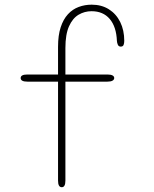

<svg xmlns="http://www.w3.org/2000/svg" viewBox="-20 -795 659 822"><path d="M97 -445.5Q68.5 -445.5 68.5 -461Q68.5 -476 97 -476H228.5V-594.5Q228.5 -644 239.8 -678.2Q251 -712.5 270.8 -734Q290.5 -755.5 316.8 -765.2Q343 -775 372.5 -775Q415 -775 446.2 -755.2Q477.5 -735.5 494.8 -700.5Q512 -665.5 512 -620Q512 -610.5 509.2 -603Q506.5 -595.5 497 -595.5Q488 -595.5 484.5 -603.5Q481 -611.5 480.5 -620Q478 -680.5 449.8 -713.8Q421.5 -747 372 -747Q342 -747 316.5 -732Q291 -717 275.5 -682.5Q260 -648 260 -589.5V-476H440Q454.5 -476 461.8 -472Q469 -468 469 -461Q469 -454 461.8 -449.8Q454.5 -445.5 440 -445.5H260V-22Q260 6.5 244.5 6.5Q228.5 6.5 228.5 -22V-445.5Z"/></svg>

Font: Sono ExtraLight
Style: Regular
Weight: 200
Designer: Tyler Finck
Foundry: Tyler Finck
Version: Version 2.112